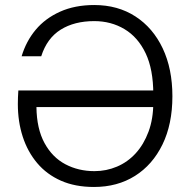

<svg xmlns="http://www.w3.org/2000/svg" viewBox="-20 -732 757 764"><path d="M354 12Q279 12 222.5 -13Q166 -38 128 -83Q90 -128 70.5 -188Q51 -248 51 -318Q51 -334 51.5 -344.5Q52 -355 53 -372H600V-306H125Q126 -220 157 -163Q188 -106 240 -78.5Q292 -51 356 -51Q403 -51 445.5 -69Q488 -87 520 -122Q552 -157 571 -208Q590 -259 590 -324V-357Q590 -456 559.5 -520Q529 -584 475.5 -616Q422 -648 355 -648Q276 -648 221.5 -614Q167 -580 144 -508H66Q84 -568 122 -613.5Q160 -659 219 -685.5Q278 -712 355 -712Q449 -712 519 -666.5Q589 -621 627.5 -539.5Q666 -458 666 -349Q666 -238 626.5 -157Q587 -76 517 -32Q447 12 354 12Z"/></svg>

Font: DM Sans 10pt Light
Style: Regular
Weight: 300
Version: Version 4.004;gftools[0.9.30]